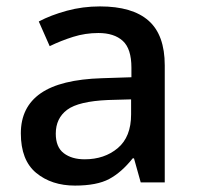

<svg xmlns="http://www.w3.org/2000/svg" viewBox="-20 -569 614 599"><path d="M292 -549Q393 -549 443.5 -504.5Q494 -460 494 -365V0H419L398 -75H394Q359 -31 320.5 -10.5Q282 10 214 10Q141 10 93 -29.5Q45 -69 45 -153Q45 -235 107 -278Q169 -321 298 -325L390 -328V-358Q390 -417 363 -441.5Q336 -466 287 -466Q246 -466 208 -454Q170 -442 135 -425L101 -502Q139 -522 188.5 -535.5Q238 -549 292 -549ZM317 -257Q225 -253 189.5 -226.5Q154 -200 154 -152Q154 -110 179 -91Q204 -72 244 -72Q306 -72 347.5 -107Q389 -142 389 -212V-259Z"/></svg>

Font: Noto Sans Sinhala Medium
Style: Regular
Weight: 500
Designer: Jelle Bosma - Monotype Design Team
Foundry: Monotype Imaging Inc.
Version: Version 2.006; ttfautohint (v1.8.4.7-5d5b)